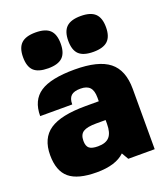

<svg xmlns="http://www.w3.org/2000/svg" viewBox="-139 -848 837 957"><g transform="rotate(-20 280.0 -370.0)"><path d="M210 9.8Q110.4 9.8 65.2 -28.1Q20 -65.9 20 -149.9Q20 -239.3 79.3 -279.5Q138.7 -319.8 270 -319.8H339.8V-339.8Q339.8 -376.5 324.2 -393.3Q308.6 -410.2 274.9 -410.2Q240.7 -410.2 225.3 -396Q210 -381.8 210 -350.1H40Q40 -434.1 96.9 -471.9Q153.8 -509.8 279.8 -509.8Q405.8 -509.8 462.9 -464.6Q520 -419.4 520 -319.8V0H379.9L358.9 -36.1Q311.5 9.8 210 9.8ZM339.8 -220.2H290Q241.7 -220.2 220.9 -207Q200.2 -193.8 200.2 -160.2Q200.2 -132.3 213.9 -121.1Q227.5 -109.9 259.8 -109.9Q301.8 -109.9 320.8 -131.3Q339.8 -152.8 339.8 -200.2ZM259.8 -654.8Q259.8 -605.5 236.1 -582.8Q212.4 -560.1 160.2 -560.1Q107.4 -560.1 83.7 -582.5Q60.1 -605 60.1 -654.8Q60.1 -704.1 84 -727.1Q107.9 -750 160.2 -750Q212.4 -750 236.1 -727.3Q259.8 -704.6 259.8 -654.8ZM399.9 -560.1Q347.2 -560.1 323.5 -582.5Q299.8 -605 299.8 -654.8Q299.8 -704.1 323.7 -727.1Q347.7 -750 399.9 -750Q452.1 -750 476.1 -727.1Q500 -704.1 500 -654.8Q500 -605.5 476.1 -582.8Q452.1 -560.1 399.9 -560.1Z"/></g></svg>

Font: Fivo Sans Heavy
Style: Regular
Weight: 900
Designer: Alexander Slobzheninov
Foundry: Alexander Slobzheninov
Version: 1.0